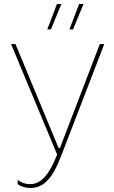

<svg xmlns="http://www.w3.org/2000/svg" viewBox="-20 -739 568 954"><path d="M215 -593H233L285 -719H263ZM325 -593H343L395 -719H373ZM132 195C195 195 240 150 283 38L498 -520H476L278 -4H271L57 -520H35L264 29C224 130 184 176 129 176C107 176 86 169 68 155V176C85 189 108 195 132 195Z"/></svg>

Font: Fixel Text Thin
Style: Regular
Weight: 100
Width: 4
Designer: AlfaBravo + MacPaw
Foundry: Kyrylo Tkachov, Marchela Mozhyna, Serhii Makarenko, Maria Weinstein, Zakhar Kryvoshyya
Version: Version 1.211